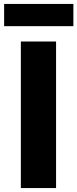

<svg xmlns="http://www.w3.org/2000/svg" viewBox="-20 -956 393 976"><path d="M86 0H265V-745H86ZM1 -823H353V-936H1Z"/></svg>

Font: Noto Sans CJK TC Black
Style: Regular
Weight: 900
Designer: Ryoko NISHIZUKA 西塚涼子 (kana, bopomofo & ideographs); Paul D. Hunt (Latin, Greek & Cyrillic); Sandoll Communications 산돌커뮤니
Foundry: Adobe
Version: Version 2.004;hotconv 1.0.118;makeotfexe 2.5.65603